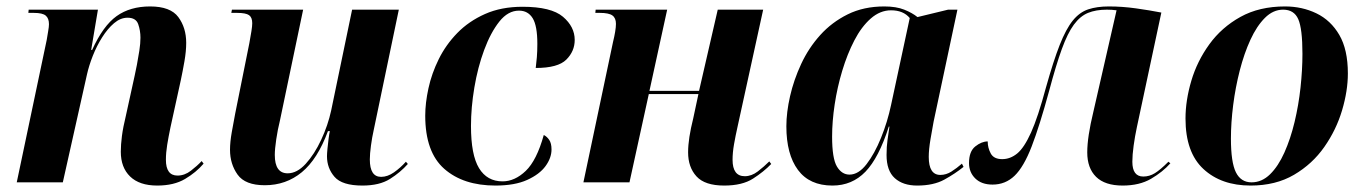

<svg xmlns="http://www.w3.org/2000/svg" viewBox="-20 -566 4235 596"><path d="M468 10Q413 10 384 -18Q355 -46 355 -95Q355 -117 358.5 -144Q362 -171 371 -208L398 -331Q401 -344 405 -365Q409 -386 412.5 -408.5Q416 -431 416 -449Q416 -471 409 -491Q402 -511 376 -511Q354 -511 334 -494Q314 -477 297 -450Q280 -423 268 -392.5Q256 -362 250 -335L175 0H32L125 -442Q127 -455 129.5 -469Q132 -483 132 -491Q132 -509 122 -517.5Q112 -526 85 -526H68L69 -536H284L263 -411H266Q300 -486 342 -516Q384 -546 446 -546Q509 -546 533.5 -513Q558 -480 558 -433Q558 -407 552.5 -375.5Q547 -344 541 -316L509 -170Q503 -141 499 -116.5Q495 -92 495 -70Q495 -21 531 -21Q553 -21 572.5 -36Q592 -51 606 -66L612 -58Q589 -31 554.5 -10.5Q520 10 468 10Z M1105 10Q1042 10 1018.5 -17Q995 -44 995 -81Q995 -89 996.5 -104.5Q998 -120 1000 -135.5Q1002 -151 1004 -159H998Q966 -72 917 -31.5Q868 9 802 9Q741 9 717.5 -24Q694 -57 694 -101Q694 -125 699.5 -156Q705 -187 710 -213L754 -432Q758 -454 760.5 -469.5Q763 -485 763 -494Q763 -512 753 -519Q743 -526 716 -526H698L700 -536H921L849 -192Q842 -164 837.5 -133.5Q833 -103 833 -85Q833 -28 873 -28Q902 -28 929 -57.5Q956 -87 977 -132Q998 -177 1008 -223L1073 -536H1218L1140 -162Q1135 -140 1131.5 -114Q1128 -88 1128 -71Q1128 -17 1163 -17Q1183 -17 1203 -31Q1223 -45 1240 -64L1246 -57Q1223 -31 1190.5 -10.5Q1158 10 1105 10Z M1518 10Q1418 10 1359 -42Q1300 -94 1300 -207Q1300 -246 1310 -292Q1320 -338 1342 -382.5Q1364 -427 1399.5 -463.5Q1435 -500 1485.5 -522.5Q1536 -545 1602 -545Q1691 -545 1727.5 -514Q1764 -483 1764 -442Q1764 -407 1738 -381Q1712 -355 1643 -355Q1645 -370 1646.5 -388.5Q1648 -407 1648 -430Q1648 -486 1633.5 -509.5Q1619 -533 1591 -533Q1557 -533 1530 -499Q1503 -465 1483 -411Q1463 -357 1452.5 -294.5Q1442 -232 1442 -175Q1442 -85 1467 -44Q1492 -3 1540 -3Q1578 -3 1612 -35.5Q1646 -68 1668 -147Q1678 -142 1685 -131.5Q1692 -121 1692 -102Q1692 -76 1673.5 -50.5Q1655 -25 1616.5 -7.5Q1578 10 1518 10Z M2228 10Q2168 10 2142 -18.5Q2116 -47 2116 -93Q2116 -115 2120 -141Q2124 -167 2132 -199L2148 -274H1994L1934 0H1791L1883 -436Q1887 -452 1889.5 -467Q1892 -482 1892 -492Q1892 -510 1881 -518Q1870 -526 1842 -526H1828L1829 -536H2051L1996 -284H2150L2208 -536H2349L2270 -175Q2263 -144 2258.5 -118Q2254 -92 2254 -70Q2254 -19 2292 -19Q2313 -19 2332.5 -34Q2352 -49 2368 -65L2374 -57Q2351 -33 2317.5 -11.5Q2284 10 2228 10Z M2564 10Q2493 10 2457 -38.5Q2421 -87 2421 -174Q2421 -217 2432.5 -267.5Q2444 -318 2467 -367.5Q2490 -417 2526 -457Q2562 -497 2611.5 -521.5Q2661 -546 2725 -546Q2762 -546 2787 -536Q2812 -526 2828 -513L2923 -536H2952L2878 -188Q2874 -167 2868.5 -134.5Q2863 -102 2863 -79Q2863 -23 2899 -23Q2917 -23 2933.5 -33.5Q2950 -44 2966 -58L2971 -48Q2945 -27 2911.5 -8.5Q2878 10 2827 10Q2783 10 2757.5 -13Q2732 -36 2732 -85Q2732 -111 2735 -131.5Q2738 -152 2741 -173H2739Q2708 -76 2666.5 -33Q2625 10 2564 10ZM2617 -24Q2645 -24 2670 -56.5Q2695 -89 2715 -138.5Q2735 -188 2746 -240L2804 -510Q2784 -534 2746 -534Q2712 -534 2683 -508.5Q2654 -483 2632 -440.5Q2610 -398 2594.5 -346.5Q2579 -295 2571 -242Q2563 -189 2563 -142Q2563 -74 2578 -49Q2593 -24 2617 -24Z M3465 10Q3410 10 3382.5 -17Q3355 -44 3355 -93Q3355 -141 3374 -219L3446 -534Q3438 -535 3431.5 -535.5Q3425 -536 3416 -536Q3382 -536 3357.5 -526Q3333 -516 3313.5 -489.5Q3294 -463 3276 -413.5Q3258 -364 3237 -285Q3207 -175 3182.5 -111.5Q3158 -48 3129.5 -20.5Q3101 7 3061 7Q3027 7 3007.5 -12Q2988 -31 2988 -60Q2988 -96 3007.5 -111.5Q3027 -127 3046 -127Q3046 -107 3055.5 -89.5Q3065 -72 3091 -72Q3116 -72 3137.5 -89.5Q3159 -107 3180.5 -154.5Q3202 -202 3227 -295Q3250 -377 3269.5 -426.5Q3289 -476 3310 -502Q3331 -528 3358 -537Q3385 -546 3422 -546Q3464 -546 3506.5 -540Q3549 -534 3585 -527L3509 -171Q3503 -143 3499 -114Q3495 -85 3495 -64Q3495 -18 3529 -18Q3548 -18 3565 -28.5Q3582 -39 3607 -64L3613 -59Q3589 -32 3553 -11Q3517 10 3465 10Z M3862 10Q3771 10 3715.5 -41.5Q3660 -93 3660 -198Q3660 -254 3678 -315Q3696 -376 3734 -428.5Q3772 -481 3830.5 -513.5Q3889 -546 3969 -546Q4022 -546 4066.5 -524.5Q4111 -503 4137.5 -457.5Q4164 -412 4164 -338Q4164 -284 4146 -223.5Q4128 -163 4091 -110Q4054 -57 3997 -23.5Q3940 10 3862 10ZM3865 0Q3897 0 3922.5 -25Q3948 -50 3967 -92.5Q3986 -135 3998.5 -187Q4011 -239 4017 -294Q4023 -349 4023 -399Q4023 -477 4010 -506.5Q3997 -536 3963 -536Q3932 -536 3906.5 -510.5Q3881 -485 3861.5 -442.5Q3842 -400 3828.5 -347.5Q3815 -295 3808 -240Q3801 -185 3801 -136Q3801 -62 3816.5 -31Q3832 0 3865 0Z"/></svg>

Font: Noto Serif Display SemiCondensed
Style: Bold Italic
Weight: 700
Width: 4
Italic angle: -12°
Designer: Monotype Design Team
Foundry: Monotype Imaging Inc.
Version: Version 2.009